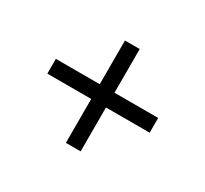

<svg xmlns="http://www.w3.org/2000/svg" viewBox="-112 -722 904 845"><g transform="rotate(30 340.0 -300.0)"><path d="M80 -338V-263H303V-40H378V-263H600V-338H378V-560H303V-338Z"/></g></svg>

Font: Gully
Style: Regular
Weight: 400
Designer: jaikishan Patel
Foundry: MagicType
Version: Version 1.000;Glyphs 3.2 (3242)